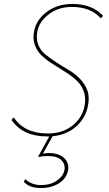

<svg xmlns="http://www.w3.org/2000/svg" viewBox="-20 -683 550 971"><path d="M346 -663Q446 -663 501 -603L490 -590Q439 -648 343 -648Q277 -648 229 -612.5Q181 -577 170 -529Q161 -491 172.5 -459.5Q184 -428 209.5 -407.5Q235 -387 267.5 -366Q300 -345 331.5 -326.5Q363 -308 388 -280.5Q413 -253 423.5 -220.5Q434 -188 423 -139Q409 -81 362.5 -41Q316 -1 246 6L197 94Q213 91 227 91Q277 91 304 116Q331 141 324 179Q316 220 278 244Q240 268 186 268Q129 268 100 236L108 223Q140 253 188 253Q235 253 267.5 230.5Q300 208 306 177Q311 147 290 126.5Q269 106 223 106Q199 106 172 111L229 7H218Q95 7 38 -77L50 -89Q103 -8 221 -8Q295 -8 344 -46Q393 -84 406 -140Q416 -182 405 -216.5Q394 -251 369.5 -274Q345 -297 313 -317.5Q281 -338 249 -358Q217 -378 192 -401Q167 -424 155.5 -457.5Q144 -491 154 -532Q167 -587 219.5 -625Q272 -663 346 -663Z"/></svg>

Font: EauTestInfant Thin
Style: Italic
Weight: 250
Italic angle: -12°
Designer: Christian Thalmann (Catharsis Fonts)
Version: Version 0.001;PS 000.001;hotconv 1.0.88;makeotf.lib2.5.64775